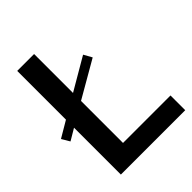

<svg xmlns="http://www.w3.org/2000/svg" viewBox="-225 -910 1061 1061"><g transform="rotate(-45 305.0 -380.0)"><path d="M95.2 -785.2H227.1V-481L416 -591.3L442.9 -543L227.1 -418.5V-90.3H598.1V24.9H95.2V-341.3L27.8 -301.3L0 -348.1L95.2 -404.3Z"/></g></svg>

Font: BIZ UDPGothic
Style: Bold
Weight: 700
Designer: TypeBank Co., Ltd.
Foundry: Morisawa Inc.
Version: Version 1.051